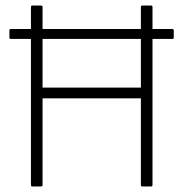

<svg xmlns="http://www.w3.org/2000/svg" viewBox="-20 -675 663 695"><path d="M19 -534Q14 -534 14 -539V-564Q14 -570 19 -570H604Q609 -570 609 -564V-539Q609 -534 604 -534H532H92ZM97 0Q92 0 92 -5V-650Q92 -655 97 -655H128Q134 -655 134 -650V-358H490V-650Q490 -655 495 -655H526Q532 -655 532 -650V-5Q532 0 526 0H495Q490 0 490 -5V-319H134V-5Q134 0 128 0Z"/></svg>

Font: Sofia Sans Semi Condensed ExtraLight
Style: Regular
Weight: 250
Version: Version 4.100